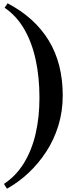

<svg xmlns="http://www.w3.org/2000/svg" viewBox="-20 -910 433 1163"><path d="M22 233 4 204Q78 155 125.5 77Q173 -1 196 -101Q219 -201 219 -318Q219 -443 196 -548.5Q173 -654 126.5 -734Q80 -814 8 -863L26 -890Q190 -804 275 -665Q360 -526 360 -331Q360 -235 333.5 -149Q307 -63 260 9Q213 81 152 138Q91 195 22 233Z"/></svg>

Font: Noto Nastaliq Urdu SemiBold
Style: Regular
Weight: 600
Version: Version 3.007